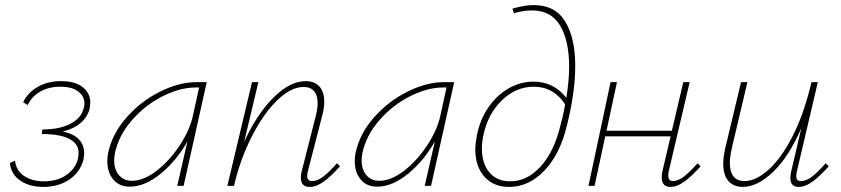

<svg xmlns="http://www.w3.org/2000/svg" viewBox="-20 -731 3307 755"><path d="M227 -214Q269 -205 290 -183Q311 -161 311 -129Q311 -117 308 -103Q295 -53 252 -24.5Q209 4 151 4Q96 4 59.5 -21Q23 -46 19 -90L39 -99Q44 -59 75.5 -38.5Q107 -18 153 -18Q213 -18 251 -50.5Q289 -83 289 -130Q289 -166 252.5 -185Q216 -204 144 -204L147 -222Q214 -222 256.5 -244Q299 -266 309 -305Q312 -314 312 -324Q312 -353 287.5 -371.5Q263 -390 217 -390Q172 -390 138.5 -371Q105 -352 89 -318L71 -329Q90 -368 129.5 -390Q169 -412 220 -412Q275 -412 305 -388.5Q335 -365 335 -328Q335 -316 332 -302Q323 -269 296 -246.5Q269 -224 227 -214Z M793 -408 702 0H677L717 -175Q675 -100 612.5 -48.5Q550 3 490 3Q449 3 425.5 -25Q402 -53 402 -97Q402 -113 405 -129Q421 -205 477.5 -269Q534 -333 609 -370.5Q684 -408 753 -408ZM739 -278 763 -387H750Q688 -387 619.5 -352.5Q551 -318 499 -258.5Q447 -199 432 -129Q429 -114 429 -100Q429 -64 448 -42Q467 -20 498 -20Q545 -20 596.5 -60Q648 -100 687.5 -160.5Q727 -221 739 -278Z M1317 -77Q1281 -37 1252.5 -16.5Q1224 4 1198 4Q1163 4 1163 -32Q1163 -43 1166 -56L1223 -280Q1229 -306 1229 -326Q1229 -356 1215 -372.5Q1201 -389 1174 -389Q1124 -389 1070 -336.5Q1016 -284 970.5 -195Q925 -106 900 0H874L971 -408H996L940 -173Q990 -282 1055 -347Q1120 -412 1182 -412Q1217 -412 1236 -391Q1255 -370 1255 -331Q1255 -307 1248 -280L1191 -59Q1188 -47 1188 -39Q1188 -19 1207 -19Q1228 -19 1250.5 -36Q1273 -53 1305 -89Z M1766 -408 1675 0H1650L1690 -175Q1648 -100 1585.5 -48.5Q1523 3 1463 3Q1422 3 1398.5 -25Q1375 -53 1375 -97Q1375 -113 1378 -129Q1394 -205 1450.5 -269Q1507 -333 1582 -370.5Q1657 -408 1726 -408ZM1712 -278 1736 -387H1723Q1661 -387 1592.5 -352.5Q1524 -318 1472 -258.5Q1420 -199 1405 -129Q1402 -114 1402 -100Q1402 -64 1421 -42Q1440 -20 1471 -20Q1518 -20 1569.5 -60Q1621 -100 1660.5 -160.5Q1700 -221 1712 -278Z M2242 -472Q2242 -370 2210 -240Q2183 -126 2121.5 -61Q2060 4 1982 4Q1920 4 1884.5 -36.5Q1849 -77 1849 -144Q1849 -166 1856 -203Q1869 -264 1902 -311Q1935 -358 1981 -384Q2027 -410 2077 -410Q2158 -410 2207 -346Q2218 -414 2218 -469Q2218 -571 2182.5 -630.5Q2147 -690 2072 -690Q2037 -690 2001 -679L1995 -697Q2042 -711 2079 -711Q2163 -711 2202.5 -646.5Q2242 -582 2242 -472ZM2185 -243Q2197 -286 2202 -321Q2157 -390 2079 -390Q2009 -390 1954 -337Q1899 -284 1881 -200Q1875 -172 1875 -147Q1875 -88 1904.5 -53Q1934 -18 1986 -18Q2054 -18 2107.5 -78Q2161 -138 2185 -243Z M2735 -77Q2699 -37 2670.5 -16.5Q2642 4 2616 4Q2582 4 2582 -34Q2582 -45 2585 -58L2617 -195H2360L2318 0H2294L2381 -408H2406L2365 -217H2622L2667 -408H2692L2610 -59Q2608 -52 2608 -41Q2608 -19 2626 -19Q2646 -19 2668.5 -36Q2691 -53 2723 -89Z M3239 -77Q3203 -37 3174.5 -16.5Q3146 4 3121 4Q3088 4 3088 -31Q3088 -43 3091 -56L3131 -227Q3082 -114 3020 -55Q2958 4 2901 4Q2865 4 2844.5 -19Q2824 -42 2824 -87Q2824 -116 2833 -153L2894 -408H2919L2859 -154Q2850 -117 2850 -91Q2850 -19 2908 -19Q2952 -19 3002 -63.5Q3052 -108 3097 -196Q3142 -284 3171 -408H3196L3114 -59Q3111 -47 3111 -39Q3111 -19 3129 -19Q3150 -19 3172.5 -36Q3195 -53 3227 -89Z"/></svg>

Font: Ysabeau Extralight
Style: Italic
Weight: 200
Italic angle: -12°
Designer: Christian Thalmann (Catharsis Fonts)
Version: Version 0.003